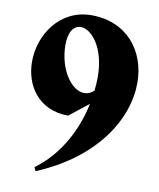

<svg xmlns="http://www.w3.org/2000/svg" viewBox="-85 -799 742 897"><g transform="rotate(10 286.0 -350.5)"><path d="M137 13 145 31C423 -85 542 -289 542 -457C542 -610 444 -732 277 -732C126 -732 40 -597 40 -471C40 -358 109 -251 250 -251L341 -323C315 -197 249 -68 137 13ZM180 -574C180 -639 205 -669 237 -669C288 -669 355 -591 355 -454C355 -432 354 -410 351 -387C337 -374 321 -368 305 -368C245 -368 181 -457 180 -574Z"/></g></svg>

Font: Sinistre Bold
Style: Regular
Weight: 900
Designer: Jules Durand
Foundry: Collletttivo
Version: Version 69.420;Glyphs 3.2 (3217)